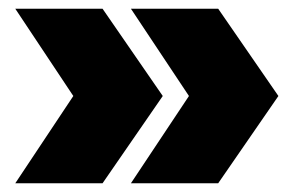

<svg xmlns="http://www.w3.org/2000/svg" viewBox="-20 -494 683 440"><path d="M215 -74H15L148 -274L15 -474H215L353 -274ZM480 -74H280L413 -274L280 -474H480L618 -274Z"/></svg>

Font: MOST Montserrat Black
Style: Regular
Weight: 900
Designer: Julieta Ulanovsky
Foundry: Julieta Ulanovsky
Version: Version 8.000;March 11, 2024;FontCreator 15.0.0.2926 64-bit